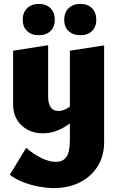

<svg xmlns="http://www.w3.org/2000/svg" viewBox="-20 -672 600 981"><path d="M257 289Q221 289 179.5 281.5Q138 274 99 259Q60 244 30 221L114 83Q151 116 191.5 135.5Q232 155 265 155Q295 155 310.5 140Q326 125 331.5 100.5Q337 76 337 48V-413L512 -440V54Q512 127 477.5 180Q443 233 385.5 261Q328 289 257 289ZM198 9Q133 9 90 -31.5Q47 -72 47 -139V-413L226 -441V-176Q226 -145 238.5 -125Q251 -105 278 -105Q290 -105 302.5 -109Q315 -113 327 -120.5Q339 -128 348 -138L385 -78Q355 -53 325.5 -33Q296 -13 265 -2Q234 9 198 9ZM178 -492Q141 -492 118.5 -513.5Q96 -535 96 -571Q96 -608 118.5 -630Q141 -652 178 -652Q216 -652 238 -630Q260 -608 260 -571Q260 -535 238 -513.5Q216 -492 178 -492ZM391 -492Q353 -492 330.5 -513.5Q308 -535 308 -571Q308 -608 330.5 -630Q353 -652 391 -652Q428 -652 450 -630Q472 -608 472 -571Q472 -535 450 -513.5Q428 -492 391 -492Z"/></svg>

Font: Ysabeau Infant Black
Style: Regular
Weight: 900
Designer: Christian Thalmann (Catharsis Fonts)
Version: Version 2.001;gftools[0.9.30]; featfreeze: ss01,ss02,lnum